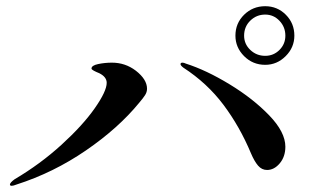

<svg xmlns="http://www.w3.org/2000/svg" viewBox="-20 -737 1040 619"><path d="M739 -622Q739 -662 767 -689.5Q795 -717 835 -717Q874 -717 901.5 -689.5Q929 -662 929 -622Q929 -584 901 -556Q873 -528 835 -528Q795 -528 767 -556Q739 -584 739 -622ZM900 -622Q900 -650 881 -670Q862 -690 835 -690Q807 -690 787 -670.5Q767 -651 767 -622Q767 -595 787 -576Q807 -557 835 -557Q862 -557 881 -576Q900 -595 900 -622ZM12 -142Q12 -148 27 -159Q110 -208 178.5 -270.5Q247 -333 285.5 -388Q324 -443 324 -470Q324 -489 300 -501Q290 -505 282.5 -509Q275 -513 275 -516Q275 -526 296.5 -530.5Q318 -535 341 -535Q384 -535 418 -509Q454 -481 454 -451Q454 -440 447.5 -430Q441 -420 429 -406Q362 -324 257 -252Q152 -180 33 -142Q23 -138 18 -138Q12 -138 12 -142ZM789 -243Q753 -329 700.5 -399Q648 -469 571 -519Q562 -526 562 -530Q562 -535 568 -535Q573 -535 579 -532Q645 -511 720.5 -465Q796 -419 848 -365Q900 -311 900 -264Q900 -232 882 -210.5Q864 -189 841 -189Q824 -189 812 -203Q800 -217 789 -243Z"/></svg>

Font: Shippori Mincho B1 SemiBold
Style: Regular
Weight: 600
Designer: FONTDASU
Foundry: FONTDASU / Google Inc. / but / Adobe
Version: Version 3.110; ttfautohint (v1.8.3)